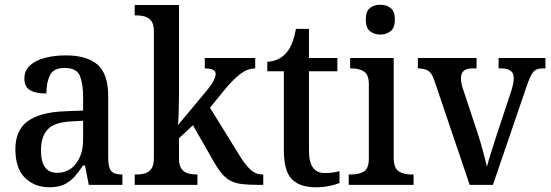

<svg xmlns="http://www.w3.org/2000/svg" viewBox="-20 -781 2326 811"><path d="M188 10Q127 10 86 -29.5Q45 -69 45 -151Q45 -231 97 -269Q149 -307 254 -311L331 -314V-373Q331 -427 317.5 -460.5Q304 -494 253 -494Q206 -494 191 -463.5Q176 -433 176 -386Q130 -386 106.5 -400.5Q83 -415 83 -449Q83 -483 106.5 -504.5Q130 -526 169.5 -536.5Q209 -547 259 -547Q347 -547 392 -508Q437 -469 437 -374V-116Q437 -74 449.5 -59Q462 -44 494 -44H497V0H355L339 -82H331Q312 -54 293.5 -33.5Q275 -13 250.5 -1.5Q226 10 188 10ZM221 -51Q271 -51 301 -90Q331 -129 331 -191V-271L278 -268Q208 -264 180.5 -233.5Q153 -203 153 -146Q153 -51 221 -51Z M549 0V-44H558Q576 -44 593 -49Q610 -54 620 -69Q630 -84 630 -115V-649Q630 -678 619.5 -692Q609 -706 592.5 -711Q576 -716 558 -716H549V-760H736V-375Q736 -361 735.5 -341Q735 -321 734.5 -301Q734 -281 733 -267Q732 -253 732 -253L848 -392Q874 -423 882.5 -440.5Q891 -458 891 -469Q891 -492 845 -492V-536H1058V-492Q1026 -492 995 -468.5Q964 -445 928 -401L867 -326L990 -127Q1014 -87 1037 -65.5Q1060 -44 1089 -44H1092V0H1079Q1035 0 1006 -3Q977 -6 956.5 -16Q936 -26 919 -45.5Q902 -65 883 -98L795 -252L736 -197V-111Q736 -82 747 -67.5Q758 -53 774.5 -48.5Q791 -44 809 -44H814V0Z M1314 10Q1246 10 1212.5 -24.5Q1179 -59 1179 -146V-480H1109V-520Q1158 -523 1188 -556Q1203 -573 1213 -597Q1223 -621 1230 -659H1285V-536H1405V-480H1285V-147Q1285 -96 1302 -73Q1319 -50 1351 -50Q1369 -50 1384 -52Q1399 -54 1414 -58V-8Q1401 -2 1373.5 4Q1346 10 1314 10Z M1586 -635Q1560 -635 1542.5 -649.5Q1525 -664 1525 -698Q1525 -733 1542.5 -747Q1560 -761 1586 -761Q1612 -761 1630 -747Q1648 -733 1648 -698Q1648 -664 1630 -649.5Q1612 -635 1586 -635ZM1453 0V-44H1465Q1494 -44 1516 -56Q1538 -68 1538 -112V-424Q1538 -467 1516.5 -479.5Q1495 -492 1467 -492H1459V-536H1643V-116Q1643 -70 1664.5 -57Q1686 -44 1716 -44H1727V0Z M1815 -440Q1805 -471 1789.5 -481.5Q1774 -492 1745 -492V-536H1993V-492H1975Q1927 -492 1927 -451Q1927 -440 1929 -429.5Q1931 -419 1935 -407L1997 -220Q2009 -184 2020 -143Q2031 -102 2037 -77Q2042 -98 2053.5 -134Q2065 -170 2076 -205L2139 -395Q2150 -429 2150 -452Q2150 -492 2098 -492H2086V-536H2284V-492H2270Q2245 -492 2232.5 -477Q2220 -462 2204 -415L2062 0H1964Z"/></svg>

Font: Noto Serif Tamil SemiCondensed Medium
Style: Italic
Weight: 500
Width: 4
Italic angle: -12°
Designer: Indian Type Foundry, Tom Grace, and the Monotype Design Team
Foundry: Monotype Imaging Inc.
Version: Version 2.003; ttfautohint (v1.8.4.7-5d5b)